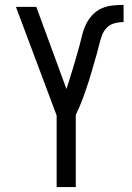

<svg xmlns="http://www.w3.org/2000/svg" viewBox="-20 -763 540 783"><path d="M211 0V-292L45 -735H128L251 -400Q258 -422 265 -444Q272 -466 278.5 -488Q285 -510 291.5 -532Q298 -554 304 -576.5Q310 -599 315.5 -621.5Q321 -644 331 -664.5Q341 -685 357 -702Q373 -719 394 -728.5Q415 -738 438 -740.5Q461 -743 484 -743V-673Q465 -673 446.5 -668Q428 -663 415 -649.5Q402 -636 395.5 -617.5Q389 -599 384.5 -581Q380 -563 375 -544.5Q370 -526 364.5 -508Q359 -490 354 -471.5Q349 -453 343 -435Q337 -417 331 -399Q325 -381 318.5 -363.5Q312 -346 304.5 -328.5Q297 -311 289 -294V0Z"/></svg>

Font: Iosevka MaddieWtf
Style: Regular
Weight: 400
Monospace: yes
Designer: Belleve Invis
Foundry: Belleve Invis
Version: Version 31.3.0; ttfautohint (v1.8.3)